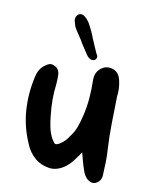

<svg xmlns="http://www.w3.org/2000/svg" viewBox="-75 -671 568 747"><g transform="rotate(10 208.5 -297.0)"><path d="M282 -88Q278 -81 273.5 -75Q269 -69 264 -62Q257 -52 248.5 -42.5Q240 -33 230 -25Q197 -1 165 -6Q133 -11 111 -29Q84 -52 72 -83Q44 -146 39.5 -212Q35 -278 50 -344Q56 -375 77 -392Q86 -400 96 -403.5Q106 -407 117 -401Q128 -397 133 -387.5Q138 -378 138 -367Q138 -358 138 -349Q138 -340 137 -332Q133 -301 133 -269.5Q133 -238 137 -206Q139 -184 143.5 -162.5Q148 -141 158 -121Q160 -117 162 -115Q168 -104 173 -102Q178 -100 189 -106Q212 -120 225 -142Q240 -161 248 -183Q256 -205 261 -227Q270 -263 273 -300Q276 -337 275 -374Q275 -405 299 -422Q319 -436 343.5 -428Q368 -420 375 -389Q379 -373 379.5 -356.5Q380 -340 378 -323Q377 -271 376 -219.5Q375 -168 378 -116Q380 -91 379 -64Q378 -37 377 -11Q374 11 354 20Q344 24 334 20Q324 16 317 8Q311 1 307.5 -5.5Q304 -12 302 -19Q296 -36 291.5 -53Q287 -70 282 -88ZM164 -590Q164 -606 174 -613Q184 -620 197 -613Q200 -611 203.5 -607.5Q207 -604 210 -601Q219 -591 224.5 -579Q230 -567 236 -556Q244 -536 252.5 -516Q261 -496 270 -476Q272 -474 273 -471.5Q274 -469 275 -467Q276 -458 270 -452Q265 -447 254 -449Q242 -453 234 -466Q225 -480 216.5 -492.5Q208 -505 201 -518Q194 -529 186 -540.5Q178 -552 171 -565Q169 -572 167 -578.5Q165 -585 164 -590Z"/></g></svg>

Font: Delicious Handrawn
Style: Regular
Weight: 400
Designer: Agung Rohmat
Foundry: Agung Rohmat
Version: Version 1.002; ttfautohint (v1.8.4.7-5d5b);gftools[0.9.27]